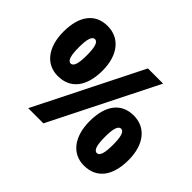

<svg xmlns="http://www.w3.org/2000/svg" viewBox="-154 -966 1216 1216"><g transform="rotate(45 454.0 -358.0)"><path d="M193 -724C83 -724 20 -643 20 -501C20 -361 88 -276 193 -276C307 -276 370 -359 370 -501C370 -640 300 -724 193 -724ZM699 -714H563L205 0H341ZM195 -608C221 -608 231 -569 231 -499C231 -429 221 -390 195 -390C169 -390 159 -430 159 -499C159 -568 169 -608 195 -608ZM711 -440C600 -440 538 -359 538 -217C538 -77 606 8 711 8C825 8 887 -75 887 -217C887 -356 818 -440 711 -440ZM713 -324C740 -324 749 -282 749 -215C749 -149 740 -106 713 -106C687 -106 677 -146 677 -215C677 -284 687 -324 713 -324Z"/></g></svg>

Font: Noto Sans Thai SemCond Blk
Style: Regular
Weight: 900
Width: 4
Designer: Monotype Design Team
Foundry: Monotype Imaging Inc.
Version: Version 2.002